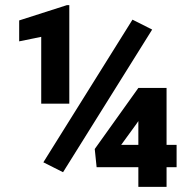

<svg xmlns="http://www.w3.org/2000/svg" viewBox="-20 -728 749 748"><path d="M250 -708V-324.2H140.6V-584.5L54.7 -566.9V-648.4L240.7 -708ZM572.8 -612.8 225.6 -57.1 148.9 -95.7 496.1 -651.4ZM668 -163.6V-76.7H628.9V0H519V-76.7H356.4L349.1 -147.5L519 -385.3H628.9V-163.6ZM452.1 -163.6H519V-256.3L511.7 -245.6Z"/></svg>

Font: Vazirmatn UI FD Black
Style: Regular
Weight: 900
Designer: Saber Rastikerdar
Foundry: Saber Rastikerdar
Version: Version 33.003